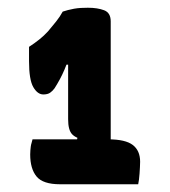

<svg xmlns="http://www.w3.org/2000/svg" viewBox="-20 -825 440 496"><path d="M64 -465H260Q304 -465 323 -450.5Q342 -436 342 -407Q342 -401 341.5 -393Q341 -385 340.5 -376.5Q340 -368 339 -361Q338 -354 337 -349H135Q91 -349 74.5 -369Q58 -389 58 -426Q58 -432 58.5 -437Q59 -442 59.5 -446.5Q60 -451 61.5 -455.5Q63 -460 64 -465ZM266 -445H175L180 -469Q171 -473 166 -478.5Q161 -484 158.5 -493.5Q156 -503 156 -517Q156 -524 156 -540Q156 -556 156 -576Q156 -596 156 -616Q156 -636 156 -652.5Q156 -669 156 -678L171 -658H137L156 -670Q152 -658 146.5 -645Q141 -632 134.5 -620Q128 -608 121 -597Q116 -590 109.5 -585.5Q103 -581 92 -581Q77 -581 66 -600Q55 -619 55 -667V-704Q69 -713 81.5 -723Q94 -733 104 -744Q115 -757 125 -769.5Q135 -782 142 -795Q148 -797 155.5 -799Q163 -801 171.5 -802.5Q180 -804 189 -804.5Q198 -805 207 -805Q232 -805 249 -798.5Q266 -792 266 -770Q266 -759 266 -736Q266 -713 266 -682.5Q266 -652 266 -619Q266 -586 266 -553Q266 -520 266 -492Q266 -464 266 -445Z"/></svg>

Font: Recursive Casual ExtraBold
Style: Regular
Weight: 800
Version: Version 1.047